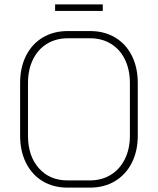

<svg xmlns="http://www.w3.org/2000/svg" viewBox="-20 -850 722 878"><path d="M72 -229V-471Q72 -541 99 -595Q126 -649 175.5 -678.5Q225 -708 290 -708H392Q457 -708 506.5 -678.5Q556 -649 583 -595Q610 -541 610 -471V-229Q610 -159 582.5 -105Q555 -51 505.5 -21.5Q456 8 391 8H289Q224 8 175 -21.5Q126 -51 99 -105Q72 -159 72 -229ZM391 -25Q445 -25 486.5 -50.5Q528 -76 551 -122.5Q574 -169 574 -229V-471Q574 -531 551.5 -577.5Q529 -624 487.5 -649.5Q446 -675 392 -675H290Q236 -675 194.5 -649.5Q153 -624 130.5 -577.5Q108 -531 108 -471V-229Q108 -137 157.5 -81Q207 -25 289 -25ZM232 -830H450V-800H232Z"/></svg>

Font: Bai Jamjuree ExtraLight
Style: Regular
Weight: 275
Designer: Katatrad Aksorn Co.,Ltd.
Foundry: Cadson Demak Co.,Ltd.
Version: Version 1.000; ttfautohint (v1.6)